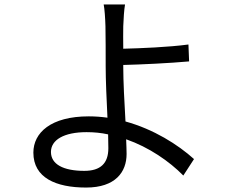

<svg xmlns="http://www.w3.org/2000/svg" viewBox="-20 -802 1040 863"><path d="M467 -136C467 -68 432 -34 359 -34C264 -34 209 -64 209 -119C209 -173 267 -208 369 -208C402 -208 434 -205 466 -198C466 -173 467 -152 467 -136ZM534 -510C615 -512 742 -518 830 -526L827 -602C738 -590 613 -585 534 -583C534 -622 533 -657 534 -684C535 -714 538 -761 542 -782H446C450 -763 453 -720 454 -684C455 -642 455 -560 455 -503C455 -444 459 -353 463 -273C435 -277 407 -279 379 -279C208 -279 130 -205 130 -116C130 -3 231 41 367 41C499 41 549 -29 549 -110C549 -128 548 -150 547 -176C650 -140 741 -77 804 -13L852 -87C780 -152 671 -221 544 -256C539 -342 534 -438 534 -503Z"/></svg>

Font: Source Han Sans KR Regular
Style: Regular
Weight: 400
Designer: Ryoko NISHIZUKA (kana & ideographs); Paul D. Hunt (Latin, Greek & Cyrillic); Wenlong ZHANG (bopomofo); Sandoll Communica
Foundry: Adobe Systems Incorporated
Version: Version 1.004;PS 1.004;hotconv 1.0.82;makeotf.lib2.5.63406